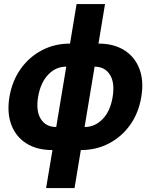

<svg xmlns="http://www.w3.org/2000/svg" viewBox="-20 -748 763 972"><path d="M245.1 11.7Q167 11.7 113.5 -22Q60.1 -55.7 37.4 -116.2Q14.6 -176.8 27.8 -257.3Q41.5 -338.4 84.5 -398.9Q127.4 -459.5 191.9 -493.4Q256.3 -527.3 334.5 -527.3L367.7 -727.5H511.7L478.5 -527.3Q556.6 -527.3 609.9 -493.4Q663.1 -459.5 686 -398.9Q709 -338.4 695.3 -257.3Q682.1 -176.8 639.2 -116.2Q596.2 -55.7 531.7 -22Q467.3 11.7 389.2 11.7L357.4 204.1H213.4L245.6 11.7ZM264.6 -105 315.4 -410.6H314.9Q262.7 -410.6 223.9 -370.1Q185.1 -329.6 172.9 -257.3Q161.1 -185.5 186.8 -145.3Q212.4 -105 264.6 -105ZM459 -410.6 408.2 -105H408.7Q460.9 -105 499.8 -145.3Q538.6 -185.5 550.3 -257.3Q562 -329.1 536.6 -369.6Q511.2 -410.2 459 -410.6Z"/></svg>

Font: Inter Display
Style: Bold Italic
Weight: 700
Italic angle: -9.39999°
Designer: Rasmus Andersson
Foundry: rsms
Version: Version 4.000;git-a52131595